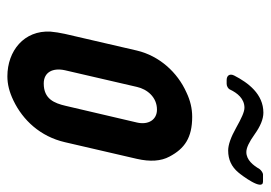

<svg xmlns="http://www.w3.org/2000/svg" viewBox="-124 -586 716 507"><g transform="rotate(90 233.5 -332.0)"><path d="M113 -336 69 -146C66 -132 64 -120 63 -108C59 -38 114 6 181 6C202 6 222 1 245 -10C297 -35 340 -81 355 -146L399 -336C407 -371 405 -400 393 -422C372 -462 343 -482 288 -482C266 -482 245 -477 224 -467C170 -443 127 -395 113 -336ZM269 -389C296 -389 310 -366 303 -336L259 -148C252 -118 241 -90 200 -90C170 -90 158 -114 165 -146L209 -336C215 -363 236 -389 269 -389ZM381 -625C370 -625 355 -632 334 -647C313 -662 294 -670 277 -670C228 -670 198 -630 179 -593C173 -581 179 -573 191 -573H201C207 -573 214 -577 216 -582C225 -601 240 -620 264 -620C275 -620 292 -612 317 -598C342 -584 362 -577 377 -577C401 -577 420 -586 435 -604C442 -612 485 -669 459 -669H440C436 -669 429 -664 426 -660C416 -643 402 -625 381 -625Z"/></g></svg>

Font: DIN Rundschrift
Style: EngKursiv
Weight: 400
Width: 3
Version: Version 1.027